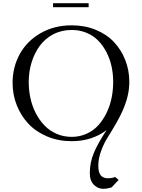

<svg xmlns="http://www.w3.org/2000/svg" viewBox="-20 -868 878 1191"><path d="M58.1 -354Q58.1 -452.1 103 -533.2Q147.9 -614.3 232.4 -662.6Q316.9 -710.9 424.8 -710.9Q505.9 -710.9 573.7 -683.1Q641.6 -655.3 686.8 -607.4Q731.9 -559.6 757.1 -495.6Q782.2 -431.6 782.2 -359.9Q782.2 -284.7 751 -206.1Q732.9 -159.7 701.9 -105.7Q670.9 -51.8 647.9 -15.6Q625 20.5 607.4 67.9Q589.8 115.2 589.8 160.2Q589.8 201.7 605 219.7Q620.1 237.8 648.9 237.8Q672.4 237.8 694.8 230L715.8 248L672.9 293.9Q646 303.2 620.1 303.2Q587.4 303.2 562.3 278.3Q537.1 253.4 537.1 206.1Q537.1 139.6 562.5 79.6Q587.9 19.5 641.1 -61Q550.3 7.8 424.8 7.8Q342.8 7.8 273.2 -21.2Q203.6 -50.3 157 -99.6Q110.4 -148.9 84.2 -214.8Q58.1 -280.8 58.1 -354ZM158.2 -358.9Q158.2 -307.1 169.2 -257.6Q180.2 -208 202.6 -164.8Q225.1 -121.6 256.6 -89.1Q288.1 -56.6 331.3 -37.8Q374.5 -19 424.8 -19Q474.1 -19 516.6 -38.1Q559.1 -57.1 589.1 -90.1Q619.1 -123 640.4 -166.5Q661.6 -210 671.9 -259Q682.1 -308.1 682.1 -359.9Q682.1 -409.7 671.9 -456.5Q661.6 -503.4 640.4 -544.4Q619.1 -585.4 589.1 -616.2Q559.1 -647 516.6 -664.6Q474.1 -682.1 424.8 -682.1Q361.8 -682.1 310.5 -655.3Q259.3 -628.4 226.3 -583.3Q193.4 -538.1 175.8 -480.5Q158.2 -422.9 158.2 -358.9ZM309.1 -823.2V-848.1H529.8V-823.2Z"/></svg>

Font: Dehuti
Style: Bold
Weight: 700
Version: Version 1.2